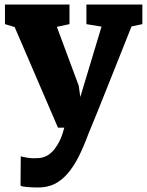

<svg xmlns="http://www.w3.org/2000/svg" viewBox="-20 -566 651 851"><path d="M144 135Q189 135 219.5 97.5Q250 60 265 0H237L45 -446L2 -459V-546H288V-459L232 -447L329 -186L336 -136L351 -186L430 -448L363 -459V-546H611V-459L563 -449Q533 -374 468 -210.5Q403 -47 372 27Q349 89 327 131.5Q305 174 280 203Q253 234 221.5 249.5Q190 265 149 265Q125 265 101 263Q77 261 71 257L72 127Q93 132 107.5 134Q122 136 144 135Z"/></svg>

Font: Martel Heavy
Style: Regular
Weight: 900
Designer: Dan Reynolds
Foundry: Dan Reynolds
Version: Version 1.001; ttfautohint (v1.1) -l 5 -r 5 -G 72 -x 0 -D la